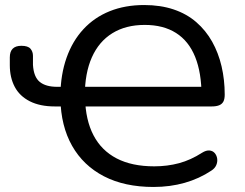

<svg xmlns="http://www.w3.org/2000/svg" viewBox="-20 -734 972 763"><path d="M590 9Q475 9 393 -33.5Q311 -76 266.5 -154.5Q222 -233 220 -342L237 -311H198Q139 -311 98.5 -331.5Q58 -352 38.5 -389Q19 -426 19 -475V-506Q19 -552 65 -552Q91 -552 101 -540.5Q111 -529 111 -512Q111 -502 111 -493Q111 -484 111 -476Q114 -428 138 -408.5Q162 -389 207 -389H237L220 -356Q221 -438 244.5 -504.5Q268 -571 311.5 -618Q355 -665 416 -689.5Q477 -714 553 -714Q618 -714 670 -696.5Q722 -679 760 -646Q798 -613 823 -568.5Q848 -524 860.5 -470.5Q873 -417 873 -358Q873 -340 867.5 -330Q862 -320 850.5 -315.5Q839 -311 821 -311H304L318 -344Q320 -257 351.5 -196.5Q383 -136 443.5 -104.5Q504 -73 593 -73Q645 -73 691.5 -85.5Q738 -98 783 -127Q799 -137 812 -136Q825 -135 833 -126Q841 -117 843 -104Q845 -91 839.5 -78Q834 -65 820 -56Q772 -24 714 -7.5Q656 9 590 9ZM555 -635Q480 -635 426.5 -602Q373 -569 345 -506Q317 -443 317 -353L304 -389H803L781 -352Q781 -445 755.5 -508Q730 -571 679.5 -603Q629 -635 555 -635Z"/></svg>

Font: Nunito Medium
Style: Regular
Weight: 500
Designer: Vernon Adams
Foundry: Vernon Adams
Version: Version 3.602